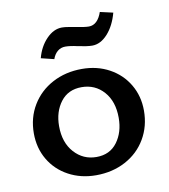

<svg xmlns="http://www.w3.org/2000/svg" viewBox="-75 -702 679 772"><g transform="rotate(-10 264.5 -316.0)"><path d="M118 -496Q130 -542 159.5 -572.5Q189 -603 223 -603Q235 -603 251.5 -600Q268 -597 275 -596Q313 -588 331 -588Q349 -588 362.5 -601Q376 -614 384 -638L437 -626Q423 -574 394 -542Q365 -510 331 -510Q311 -510 273 -518Q243 -525 223 -525Q205 -525 191.5 -514Q178 -503 171 -483ZM38 -203Q38 -267 68.5 -317.5Q99 -368 152.5 -396.5Q206 -425 273 -425Q335 -425 384.5 -398Q434 -371 462 -323.5Q490 -276 490 -217Q490 -153 460 -102Q430 -51 376.5 -22.5Q323 6 256 6Q194 6 144 -21Q94 -48 66 -95.5Q38 -143 38 -203ZM385 -206Q385 -273 349.5 -313Q314 -353 259 -353Q204 -353 173.5 -313Q143 -273 143 -214Q143 -147 179.5 -106.5Q216 -66 270 -66Q325 -66 355 -106.5Q385 -147 385 -206Z"/></g></svg>

Font: Ysabeau Infant Semibold
Style: Regular
Weight: 600
Designer: Christian Thalmann (Catharsis Fonts)
Version: Version 0.003